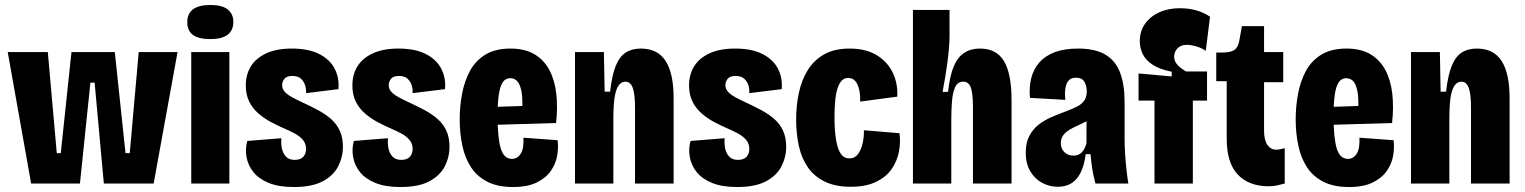

<svg xmlns="http://www.w3.org/2000/svg" viewBox="-20 -737 6122 771"><path d="M105 0 11 -528H172L208 -122H224L267 -528H441L484 -122H501L537 -528H693L597 0H397L360 -405H343L301 0Z M748 0V-528H901V0ZM825 -580Q777 -580 754.5 -597Q732 -614 732 -648Q732 -682 755 -699.5Q778 -717 825 -717Q872 -717 894.5 -699Q917 -681 917 -649Q917 -615 894 -597.5Q871 -580 825 -580Z M1160 14Q1099 14 1059 -2.5Q1019 -19 997.5 -46Q976 -73 970 -106Q964 -139 973 -171L1110 -182Q1108 -163 1111.5 -143Q1115 -123 1127.5 -109Q1140 -95 1163 -95Q1187 -95 1198 -107.5Q1209 -120 1209 -139Q1209 -160 1196.5 -175Q1184 -190 1163.5 -201Q1143 -212 1117 -223Q1092 -234 1066 -248Q1040 -262 1017 -282Q994 -302 980.5 -329.5Q967 -357 967 -394Q967 -437 987 -470Q1007 -503 1048.5 -522.5Q1090 -542 1152 -542Q1219 -542 1262 -520Q1305 -498 1324 -461Q1343 -424 1339 -379L1209 -363Q1210 -378 1205.5 -393.5Q1201 -409 1189 -420.5Q1177 -432 1154 -432Q1131 -432 1122 -420.5Q1113 -409 1113 -395Q1113 -381 1122 -370Q1131 -359 1149.5 -348.5Q1168 -338 1196 -325Q1229 -310 1258.5 -294Q1288 -278 1310 -258.5Q1332 -239 1344.5 -212Q1357 -185 1357 -148Q1357 -106 1338 -69Q1319 -32 1276 -9Q1233 14 1160 14Z M1588 14Q1527 14 1487 -2.5Q1447 -19 1425.5 -46Q1404 -73 1398 -106Q1392 -139 1401 -171L1538 -182Q1536 -163 1539.5 -143Q1543 -123 1555.5 -109Q1568 -95 1591 -95Q1615 -95 1626 -107.5Q1637 -120 1637 -139Q1637 -160 1624.5 -175Q1612 -190 1591.5 -201Q1571 -212 1545 -223Q1520 -234 1494 -248Q1468 -262 1445 -282Q1422 -302 1408.5 -329.5Q1395 -357 1395 -394Q1395 -437 1415 -470Q1435 -503 1476.5 -522.5Q1518 -542 1580 -542Q1647 -542 1690 -520Q1733 -498 1752 -461Q1771 -424 1767 -379L1637 -363Q1638 -378 1633.5 -393.5Q1629 -409 1617 -420.5Q1605 -432 1582 -432Q1559 -432 1550 -420.5Q1541 -409 1541 -395Q1541 -381 1550 -370Q1559 -359 1577.5 -348.5Q1596 -338 1624 -325Q1657 -310 1686.5 -294Q1716 -278 1738 -258.5Q1760 -239 1772.5 -212Q1785 -185 1785 -148Q1785 -106 1766 -69Q1747 -32 1704 -9Q1661 14 1588 14Z M2040 14Q1978 14 1936.5 -7.5Q1895 -29 1871 -66Q1847 -103 1836.5 -152.5Q1826 -202 1826 -258Q1826 -310 1835.5 -360.5Q1845 -411 1867 -452Q1889 -493 1929 -517.5Q1969 -542 2030 -542Q2088 -542 2126.5 -519Q2165 -496 2186.5 -455Q2208 -414 2214 -359.5Q2220 -305 2213 -243L1943 -235V-307L2093 -312L2076 -280Q2080 -337 2074.5 -367.5Q2069 -398 2057.5 -410.5Q2046 -423 2029 -423Q2010 -423 1999 -407Q1988 -391 1983 -357Q1978 -323 1978 -271Q1978 -185 1990.5 -142Q2003 -99 2036 -99Q2047 -99 2056 -104.5Q2065 -110 2071.5 -120.5Q2078 -131 2080.5 -147.5Q2083 -164 2082 -184L2219 -174Q2223 -146 2217.5 -113Q2212 -80 2192.5 -51.5Q2173 -23 2136 -4.5Q2099 14 2040 14Z M2289 0V-330V-528H2405L2408 -369H2430Q2437 -433 2452 -471Q2467 -509 2492 -525.5Q2517 -542 2553 -542Q2621 -542 2653 -492Q2685 -442 2685 -343V0H2530V-305Q2530 -359 2521 -384Q2512 -409 2491 -409Q2474 -409 2463 -392Q2452 -375 2447.5 -342.5Q2443 -310 2443 -259V0Z M2940 14Q2879 14 2839 -2.5Q2799 -19 2777.5 -46Q2756 -73 2750 -106Q2744 -139 2753 -171L2890 -182Q2888 -163 2891.5 -143Q2895 -123 2907.5 -109Q2920 -95 2943 -95Q2967 -95 2978 -107.5Q2989 -120 2989 -139Q2989 -160 2976.5 -175Q2964 -190 2943.5 -201Q2923 -212 2897 -223Q2872 -234 2846 -248Q2820 -262 2797 -282Q2774 -302 2760.5 -329.5Q2747 -357 2747 -394Q2747 -437 2767 -470Q2787 -503 2828.5 -522.5Q2870 -542 2932 -542Q2999 -542 3042 -520Q3085 -498 3104 -461Q3123 -424 3119 -379L2989 -363Q2990 -378 2985.5 -393.5Q2981 -409 2969 -420.5Q2957 -432 2934 -432Q2911 -432 2902 -420.5Q2893 -409 2893 -395Q2893 -381 2902 -370Q2911 -359 2929.5 -348.5Q2948 -338 2976 -325Q3009 -310 3038.5 -294Q3068 -278 3090 -258.5Q3112 -239 3124.5 -212Q3137 -185 3137 -148Q3137 -106 3118 -69Q3099 -32 3056 -9Q3013 14 2940 14Z M3396 13Q3335 13 3292.5 -7.5Q3250 -28 3224.5 -64.5Q3199 -101 3188 -150.5Q3177 -200 3177 -257Q3177 -313 3188 -364.5Q3199 -416 3224 -456Q3249 -496 3290 -519Q3331 -542 3392 -542Q3457 -542 3500.5 -515.5Q3544 -489 3565 -445Q3586 -401 3583 -349L3434 -329Q3435 -356 3430 -377.5Q3425 -399 3414.5 -411.5Q3404 -424 3386 -424Q3372 -424 3362 -415Q3352 -406 3345 -387.5Q3338 -369 3334.5 -339.5Q3331 -310 3331 -269Q3331 -215 3337 -177Q3343 -139 3356 -120Q3369 -101 3391 -101Q3413 -101 3426 -119Q3439 -137 3444.5 -163.5Q3450 -190 3449 -214L3592 -202Q3597 -164 3589.5 -126.5Q3582 -89 3560 -57.5Q3538 -26 3497.5 -6.5Q3457 13 3396 13Z M3646 0V-317V-697H3793V-591Q3793 -569 3790.5 -541Q3788 -513 3784 -483Q3780 -453 3775 -423.5Q3770 -394 3765 -368H3787Q3794 -432 3809.5 -469.5Q3825 -507 3851.5 -524.5Q3878 -542 3915 -542Q3982 -542 4012 -491Q4042 -440 4042 -335V0H3887V-306Q3887 -362 3878.5 -385.5Q3870 -409 3848 -409Q3826 -409 3816 -388Q3806 -367 3803 -332.5Q3800 -298 3800 -255V0Z M4228 13Q4194 13 4164.5 -3Q4135 -19 4117 -49.5Q4099 -80 4099 -124Q4099 -164 4113.5 -191.5Q4128 -219 4151.5 -237Q4175 -255 4203 -267Q4231 -279 4258 -289Q4285 -299 4304 -308.5Q4323 -318 4333.5 -332.5Q4344 -347 4344 -370Q4344 -392 4334.5 -408.5Q4325 -425 4301 -425Q4282 -425 4272 -414.5Q4262 -404 4258.5 -384Q4255 -364 4258 -336L4116 -344Q4112 -387 4121 -423Q4130 -459 4153.5 -486Q4177 -513 4215.5 -527.5Q4254 -542 4309 -542Q4378 -542 4419 -517.5Q4460 -493 4478 -445Q4496 -397 4496 -326V-179Q4496 -152 4498 -119.5Q4500 -87 4503.5 -55.5Q4507 -24 4511 0H4379Q4370 -33 4366 -59.5Q4362 -86 4359 -118H4340Q4334 -74 4320 -45Q4306 -16 4283 -1.5Q4260 13 4228 13ZM4290 -112Q4303 -112 4312 -116.5Q4321 -121 4327 -128.5Q4333 -136 4337 -145Q4341 -154 4343 -163V-280L4376 -272Q4364 -261 4349 -253Q4334 -245 4318.5 -238Q4303 -231 4289 -224Q4275 -217 4264 -208.5Q4253 -200 4246.5 -189Q4240 -178 4240 -162Q4240 -139 4255 -125.5Q4270 -112 4290 -112Z M4616 0V-333H4552V-442L4685 -430V-449Q4635 -459 4607 -478Q4579 -497 4568 -521.5Q4557 -546 4557 -571Q4557 -612 4578 -641.5Q4599 -671 4635 -687.5Q4671 -704 4718 -704Q4753 -704 4783.5 -695.5Q4814 -687 4839 -670L4822 -533Q4802 -546 4781.5 -551.5Q4761 -557 4746 -557Q4722 -557 4708.5 -543Q4695 -529 4695 -509Q4695 -495 4702.5 -484Q4710 -473 4720.5 -465Q4731 -457 4742 -450H4827V-333H4770V0Z M5075 11Q4995 11 4950.5 -36Q4906 -83 4906 -180V-411H4864V-526H4887Q4922 -526 4937 -536.5Q4952 -547 4957 -576L4967 -632H5056V-528H5133V-407H5056V-212Q5056 -174 5069.5 -155Q5083 -136 5104 -136Q5112 -136 5120 -137.5Q5128 -139 5139 -142V0Q5123 4 5108.5 7.5Q5094 11 5075 11Z M5397 14Q5335 14 5293.5 -7.5Q5252 -29 5228 -66Q5204 -103 5193.5 -152.5Q5183 -202 5183 -258Q5183 -310 5192.5 -360.5Q5202 -411 5224 -452Q5246 -493 5286 -517.5Q5326 -542 5387 -542Q5445 -542 5483.5 -519Q5522 -496 5543.5 -455Q5565 -414 5571 -359.5Q5577 -305 5570 -243L5300 -235V-307L5450 -312L5433 -280Q5437 -337 5431.5 -367.5Q5426 -398 5414.5 -410.5Q5403 -423 5386 -423Q5367 -423 5356 -407Q5345 -391 5340 -357Q5335 -323 5335 -271Q5335 -185 5347.5 -142Q5360 -99 5393 -99Q5404 -99 5413 -104.5Q5422 -110 5428.5 -120.5Q5435 -131 5437.5 -147.5Q5440 -164 5439 -184L5576 -174Q5580 -146 5574.5 -113Q5569 -80 5549.5 -51.5Q5530 -23 5493 -4.5Q5456 14 5397 14Z M5646 0V-330V-528H5762L5765 -369H5787Q5794 -433 5809 -471Q5824 -509 5849 -525.5Q5874 -542 5910 -542Q5978 -542 6010 -492Q6042 -442 6042 -343V0H5887V-305Q5887 -359 5878 -384Q5869 -409 5848 -409Q5831 -409 5820 -392Q5809 -375 5804.5 -342.5Q5800 -310 5800 -259V0Z"/></svg>

Font: Bricolage Grotesque 24pt Condensed ExtraBold
Style: Regular
Weight: 800
Width: 3
Designer: Mathieu Triay
Foundry: Atelier Triay
Version: Version 1.001;gftools[0.9.33.dev8+g029e19f]